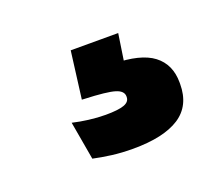

<svg xmlns="http://www.w3.org/2000/svg" viewBox="-53 -89 422 361"><g transform="rotate(-20 158.5 91.0)"><path d="M208.9 -16.1 196.2 68.2 137.4 36.2Q148.4 35.3 158.9 35.1Q169.5 34.8 180.1 35Q234.7 35.6 260.1 54.9Q285.6 74.3 285.6 110.7V113.7Q285.6 157 254 177.5Q222.3 198 161.2 198Q138.9 198 118.6 195.4Q98.3 192.7 82.4 189.2L69 112.5Q84.2 116.1 101.2 118.2Q118.2 120.4 134.4 120.4Q159.2 120.4 171 116.3Q182.8 112.2 182.8 102.2V101.2Q182.8 90 167.2 85.2Q151.6 80.3 105.9 78.5Q104.1 78.3 103.1 78.3Q102.2 78.3 101.8 78.3L113.9 -16.1Z"/></g></svg>

Font: Anek Latin Medium
Style: Regular
Weight: 500
Designer: Yesha Goshar
Foundry: Ek Type
Version: Version 1.003